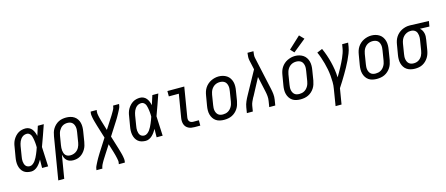

<svg xmlns="http://www.w3.org/2000/svg" viewBox="-58 -1502 5640 2429"><g transform="rotate(-15 2762.5 -287.0)"><path d="M174 8Q147 8 120.5 1Q94 -6 74.5 -22.5Q55 -39 43 -62Q31 -85 26 -111Q21 -137 22 -164.5Q23 -192 28 -219L50 -349Q53 -373 60 -396.5Q67 -420 79.5 -441.5Q92 -463 109.5 -482Q127 -501 148.5 -514Q170 -527 194 -532.5Q218 -538 242 -538Q267 -538 289.5 -527Q312 -516 326.5 -497Q341 -478 350 -455Q359 -432 364 -408Q374 -439 383.5 -469.5Q393 -500 403 -530H481Q457 -462 433.5 -393.5Q410 -325 384 -257Q388 -193 390 -128.5Q392 -64 396 0H317Q317 -28 317.5 -55.5Q318 -83 319 -110Q307 -89 292.5 -68.5Q278 -48 260 -30.5Q242 -13 219.5 -2.5Q197 8 174 8ZM174 -62Q195 -62 214 -76.5Q233 -91 246 -109Q259 -127 269 -147Q279 -167 288 -187.5Q297 -208 304.5 -228.5Q312 -249 319 -270Q319 -284 318.5 -299Q318 -314 316.5 -328.5Q315 -343 313 -358Q311 -373 308 -387Q305 -401 301 -415Q297 -429 289 -440.5Q281 -452 269 -460Q257 -468 242 -468Q226 -468 211 -463.5Q196 -459 183 -449Q170 -439 160 -425.5Q150 -412 143.5 -397.5Q137 -383 133 -368Q129 -353 126 -338L105 -208Q102 -192 100.5 -175.5Q99 -159 100.5 -143.5Q102 -128 106.5 -113Q111 -98 120 -86Q129 -74 143.5 -68Q158 -62 174 -62Z M474 205 566 -349Q570 -374 577.5 -398.5Q585 -423 599 -445.5Q613 -468 632.5 -486.5Q652 -505 675.5 -517Q699 -529 724 -533.5Q749 -538 774 -538Q802 -538 829.5 -531.5Q857 -525 879.5 -510Q902 -495 917 -472.5Q932 -450 938.5 -423.5Q945 -397 944.5 -368Q944 -339 939 -311L918 -181Q914 -157 907 -133.5Q900 -110 887.5 -88.5Q875 -67 857.5 -48Q840 -29 818.5 -16Q797 -3 773 2.5Q749 8 725 8Q701 8 679 1Q657 -6 641 -21Q625 -36 616 -56.5Q607 -77 603 -100L552 205ZM705 -62Q722 -62 738.5 -66Q755 -70 770.5 -78.5Q786 -87 798.5 -100Q811 -113 819.5 -128Q828 -143 833 -159.5Q838 -176 841 -192L862 -322Q865 -339 866 -356.5Q867 -374 864 -390.5Q861 -407 854 -422Q847 -437 834.5 -448Q822 -459 806 -463.5Q790 -468 772 -468Q756 -468 739.5 -464Q723 -460 708.5 -451Q694 -442 682.5 -429Q671 -416 662.5 -401Q654 -386 649.5 -370Q645 -354 642 -338L622 -217Q619 -199 618 -181Q617 -163 619 -146Q621 -129 626.5 -113Q632 -97 643.5 -85Q655 -73 671 -67.5Q687 -62 705 -62Z M974 205 977 187Q979 170 986.5 154.5Q994 139 1001.5 124Q1009 109 1017 94Q1025 79 1033.5 64Q1042 49 1051 34.5Q1060 20 1069 5L1179 -167L1126 -339Q1122 -353 1118 -367Q1114 -381 1110 -395Q1106 -409 1102.5 -423Q1099 -437 1096.5 -451.5Q1094 -466 1092 -481Q1090 -496 1092 -512L1095 -530H1174L1171 -512Q1169 -498 1170.5 -485Q1172 -472 1174.5 -459Q1177 -446 1180 -433.5Q1183 -421 1186.5 -408.5Q1190 -396 1193.5 -383.5Q1197 -371 1201 -359L1233 -253L1307 -368Q1314 -379 1322 -391Q1330 -403 1337 -414.5Q1344 -426 1351 -438Q1358 -450 1365 -462Q1372 -474 1378 -486.5Q1384 -499 1386 -512L1389 -530H1467L1464 -512Q1462 -495 1455 -479.5Q1448 -464 1440 -449Q1432 -434 1424 -419Q1416 -404 1407.5 -389Q1399 -374 1390.5 -359.5Q1382 -345 1372 -330L1262 -158L1315 14Q1319 28 1323 42Q1327 56 1331 70Q1335 84 1338.5 98Q1342 112 1344.5 126.5Q1347 141 1349 156Q1351 171 1349 187L1346 205H1267L1270 187Q1273 173 1271 160Q1269 147 1266.5 134Q1264 121 1261 108.5Q1258 96 1255 83.5Q1252 71 1248 58.5Q1244 46 1241 34L1208 -72L1134 43Q1127 54 1119.5 66Q1112 78 1104.5 89.5Q1097 101 1090 113Q1083 125 1076.5 137Q1070 149 1064 161.5Q1058 174 1055 187L1052 205Z M1674 8Q1647 8 1620.5 1Q1594 -6 1574.5 -22.5Q1555 -39 1543 -62Q1531 -85 1526 -111Q1521 -137 1522 -164.5Q1523 -192 1528 -219L1550 -349Q1553 -373 1560 -396.5Q1567 -420 1579.5 -441.5Q1592 -463 1609.5 -482Q1627 -501 1648.5 -514Q1670 -527 1694 -532.5Q1718 -538 1742 -538Q1767 -538 1789.5 -527Q1812 -516 1826.5 -497Q1841 -478 1850 -455Q1859 -432 1864 -408Q1874 -439 1883.5 -469.5Q1893 -500 1903 -530H1981Q1957 -462 1933.5 -393.5Q1910 -325 1884 -257Q1888 -193 1890 -128.5Q1892 -64 1896 0H1817Q1817 -28 1817.5 -55.5Q1818 -83 1819 -110Q1807 -89 1792.5 -68.5Q1778 -48 1760 -30.5Q1742 -13 1719.5 -2.5Q1697 8 1674 8ZM1674 -62Q1695 -62 1714 -76.5Q1733 -91 1746 -109Q1759 -127 1769 -147Q1779 -167 1788 -187.5Q1797 -208 1804.5 -228.5Q1812 -249 1819 -270Q1819 -284 1818.5 -299Q1818 -314 1816.5 -328.5Q1815 -343 1813 -358Q1811 -373 1808 -387Q1805 -401 1801 -415Q1797 -429 1789 -440.5Q1781 -452 1769 -460Q1757 -468 1742 -468Q1726 -468 1711 -463.5Q1696 -459 1683 -449Q1670 -439 1660 -425.5Q1650 -412 1643.5 -397.5Q1637 -383 1633 -368Q1629 -353 1626 -338L1605 -208Q1602 -192 1600.5 -175.5Q1599 -159 1600.5 -143.5Q1602 -128 1606.5 -113Q1611 -98 1620 -86Q1629 -74 1643.5 -68Q1658 -62 1674 -62Z M2315 0Q2294 0 2273 -3.5Q2252 -7 2234 -16.5Q2216 -26 2203 -41.5Q2190 -57 2184 -76.5Q2178 -96 2177.5 -117.5Q2177 -139 2181 -160L2231 -460H2100V-530H2321L2258 -149Q2255 -134 2256 -119Q2257 -104 2265 -92.5Q2273 -81 2286.5 -75.5Q2300 -70 2315 -70H2389V0Z M2702 8Q2674 8 2646 2Q2618 -4 2596 -19Q2574 -34 2559 -57Q2544 -80 2537 -106.5Q2530 -133 2530.5 -162Q2531 -191 2536 -219L2558 -349Q2562 -375 2570 -399.5Q2578 -424 2592.5 -446.5Q2607 -469 2628 -487.5Q2649 -506 2673 -517.5Q2697 -529 2722 -535Q2747 -541 2773 -541Q2802 -541 2829 -533.5Q2856 -526 2878.5 -511Q2901 -496 2916 -473Q2931 -450 2938 -423.5Q2945 -397 2944.5 -368Q2944 -339 2939 -311L2918 -181Q2913 -155 2905 -130.5Q2897 -106 2882.5 -83.5Q2868 -61 2847.5 -42.5Q2827 -24 2803 -12.5Q2779 -1 2753 3.5Q2727 8 2702 8ZM2704 -62Q2721 -62 2737.5 -65.5Q2754 -69 2769.5 -77.5Q2785 -86 2797.5 -99Q2810 -112 2819 -127.5Q2828 -143 2833 -159Q2838 -175 2841 -192L2862 -322Q2865 -340 2866 -357.5Q2867 -375 2864 -391.5Q2861 -408 2853.5 -423.5Q2846 -439 2833 -449Q2820 -459 2803.5 -463.5Q2787 -468 2769 -468Q2752 -468 2735.5 -464Q2719 -460 2704 -451.5Q2689 -443 2676.5 -430Q2664 -417 2655.5 -402Q2647 -387 2642 -370.5Q2637 -354 2634 -338L2613 -208Q2610 -190 2609 -172.5Q2608 -155 2611 -138.5Q2614 -122 2621.5 -107Q2629 -92 2641 -81.5Q2653 -71 2669.5 -66.5Q2686 -62 2704 -62Z M2999 0 3011 -74Q3017 -111 3033 -147.5Q3049 -184 3069 -219L3230 -512L3203 -634Q3198 -656 3198.5 -680Q3199 -704 3203 -728L3204 -735H3282L3281 -728Q3278 -708 3276.5 -688Q3275 -668 3279 -649L3373 -219Q3381 -184 3385 -147.5Q3389 -111 3383 -74L3371 0H3292L3304 -74Q3310 -107 3307 -140Q3304 -173 3297 -204L3253 -405L3137 -186Q3136 -184 3134.5 -182Q3133 -180 3132 -178Q3131 -176 3130 -174Q3129 -172 3127 -170Q3115 -147 3104 -122.5Q3093 -98 3089 -74L3077 0Z M3702 8Q3674 8 3646 2Q3618 -4 3596 -19Q3574 -34 3559 -57Q3544 -80 3537 -106.5Q3530 -133 3530.5 -162Q3531 -191 3536 -219L3558 -349Q3562 -375 3570 -399.5Q3578 -424 3592.5 -446.5Q3607 -469 3628 -487.5Q3649 -506 3673 -517.5Q3697 -529 3722 -535Q3747 -541 3773 -541Q3802 -541 3829 -533.5Q3856 -526 3878.5 -511Q3901 -496 3916 -473Q3931 -450 3938 -423.5Q3945 -397 3944.5 -368Q3944 -339 3939 -311L3918 -181Q3913 -155 3905 -130.5Q3897 -106 3882.5 -83.5Q3868 -61 3847.5 -42.5Q3827 -24 3803 -12.5Q3779 -1 3753 3.5Q3727 8 3702 8ZM3704 -62Q3721 -62 3737.5 -65.5Q3754 -69 3769.5 -77.5Q3785 -86 3797.5 -99Q3810 -112 3819 -127.5Q3828 -143 3833 -159Q3838 -175 3841 -192L3862 -322Q3865 -340 3866 -357.5Q3867 -375 3864 -391.5Q3861 -408 3853.5 -423.5Q3846 -439 3833 -449Q3820 -459 3803.5 -463.5Q3787 -468 3769 -468Q3752 -468 3735.5 -464Q3719 -460 3704 -451.5Q3689 -443 3676.5 -430Q3664 -417 3655.5 -402Q3647 -387 3642 -370.5Q3637 -354 3634 -338L3613 -208Q3610 -190 3609 -172.5Q3608 -155 3611 -138.5Q3614 -122 3621.5 -107Q3629 -92 3641 -81.5Q3653 -71 3669.5 -66.5Q3686 -62 3704 -62ZM3779 -586 3734 -634 3890 -779 3946 -721Z M4106 205 4141 -11Q4149 -55 4148.5 -99Q4148 -143 4144 -185.5Q4140 -228 4132 -269.5Q4124 -311 4113 -351.5Q4102 -392 4088.5 -431.5Q4075 -471 4058 -509L4128 -538Q4149 -492 4165.5 -443.5Q4182 -395 4194.5 -345.5Q4207 -296 4215 -244.5Q4223 -193 4225 -140Q4241 -167 4257 -194.5Q4273 -222 4287.5 -249.5Q4302 -277 4316 -304.5Q4330 -332 4342.5 -361Q4355 -390 4365 -418.5Q4375 -447 4380 -477L4389 -530H4467L4459 -477Q4452 -435 4435.5 -393.5Q4419 -352 4399.5 -311.5Q4380 -271 4358.5 -232Q4337 -193 4314 -154Q4291 -115 4267 -76.5Q4243 -38 4218 0L4184 205Z M4702 8Q4674 8 4646 2Q4618 -4 4596 -19Q4574 -34 4559 -57Q4544 -80 4537 -106.5Q4530 -133 4530.5 -162Q4531 -191 4536 -219L4558 -349Q4562 -375 4570 -399.5Q4578 -424 4592.5 -446.5Q4607 -469 4628 -487.5Q4649 -506 4673 -517.5Q4697 -529 4722 -535Q4747 -541 4773 -541Q4802 -541 4829 -533.5Q4856 -526 4878.5 -511Q4901 -496 4916 -473Q4931 -450 4938 -423.5Q4945 -397 4944.5 -368Q4944 -339 4939 -311L4918 -181Q4913 -155 4905 -130.5Q4897 -106 4882.5 -83.5Q4868 -61 4847.5 -42.5Q4827 -24 4803 -12.5Q4779 -1 4753 3.5Q4727 8 4702 8ZM4704 -62Q4721 -62 4737.5 -65.5Q4754 -69 4769.5 -77.5Q4785 -86 4797.5 -99Q4810 -112 4819 -127.5Q4828 -143 4833 -159Q4838 -175 4841 -192L4862 -322Q4865 -340 4866 -357.5Q4867 -375 4864 -391.5Q4861 -408 4853.5 -423.5Q4846 -439 4833 -449Q4820 -459 4803.5 -463.5Q4787 -468 4769 -468Q4752 -468 4735.5 -464Q4719 -460 4704 -451.5Q4689 -443 4676.5 -430Q4664 -417 4655.5 -402Q4647 -387 4642 -370.5Q4637 -354 4634 -338L4613 -208Q4610 -190 4609 -172.5Q4608 -155 4611 -138.5Q4614 -122 4621.5 -107Q4629 -92 4641 -81.5Q4653 -71 4669.5 -66.5Q4686 -62 4704 -62Z M5201 8Q5173 8 5145.5 1.5Q5118 -5 5095.5 -20Q5073 -35 5058.5 -57.5Q5044 -80 5037 -106.5Q5030 -133 5030.5 -162Q5031 -191 5036 -219L5058 -349Q5062 -374 5070 -398Q5078 -422 5092.5 -444Q5107 -466 5127 -484Q5147 -502 5170 -513.5Q5193 -525 5218 -531.5Q5243 -538 5268 -538Q5272 -538 5275.5 -538Q5279 -538 5283 -538L5525 -530L5513 -460L5390 -464Q5406 -451 5416 -433.5Q5426 -416 5431 -396Q5436 -376 5435.5 -354Q5435 -332 5431 -311L5410 -181Q5406 -156 5398 -131.5Q5390 -107 5376 -84.5Q5362 -62 5342.5 -43.5Q5323 -25 5300 -13Q5277 -1 5251.5 3.5Q5226 8 5201 8ZM5203 -62Q5219 -62 5235.5 -66Q5252 -70 5266.5 -79Q5281 -88 5293 -101Q5305 -114 5313 -129Q5321 -144 5325.5 -160Q5330 -176 5333 -192L5354 -322Q5357 -338 5358 -354.5Q5359 -371 5357 -386.5Q5355 -402 5350 -417Q5345 -432 5335 -443Q5325 -454 5310.5 -460.5Q5296 -467 5280 -468H5271Q5269 -468 5267 -468Q5265 -468 5263 -468Q5239 -468 5215.5 -457Q5192 -446 5174.5 -427.5Q5157 -409 5147.5 -385.5Q5138 -362 5134 -338L5113 -208Q5110 -191 5109 -173.5Q5108 -156 5111 -139.5Q5114 -123 5121 -108Q5128 -93 5140.5 -82Q5153 -71 5169 -66.5Q5185 -62 5203 -62Z"/></g></svg>

Font: Iosevka Curly Oblique
Style: Regular
Weight: 400
Italic angle: -9°
Monospace: yes
Designer: Belleve Invis
Foundry: Belleve Invis
Version: Version 11.1.0; ttfautohint (v1.8.3)